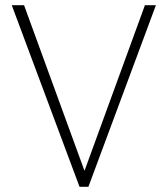

<svg xmlns="http://www.w3.org/2000/svg" viewBox="-20 -714 641 734"><path d="M284 0 25 -694H72L303 -61L534 -694H576L318 0Z"/></svg>

Font: Cantarell Light
Style: Regular
Weight: 300
Designer: Dave Crossland, Nikolaus Waxweiler, Florian Fecher, Jacques Le Bailly, Eben Sorkin, Alexei Vanyashin, Alexios Zavras, Em
Version: Version 0.303